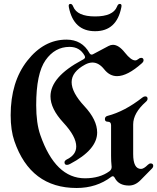

<svg xmlns="http://www.w3.org/2000/svg" viewBox="-20 -916 785 958"><path d="M33.2 0ZM322.8 -886.7Q322.8 -896.5 331.5 -896.5Q340.3 -896.5 345.2 -883.3Q364.7 -834 454.6 -834Q544.4 -834 564 -883.3Q568.8 -896.5 577.6 -896.5Q586.4 -896.5 586.4 -886.7Q586.4 -883.3 585.4 -879.4Q562 -760.3 454.6 -760.3Q347.2 -760.3 323.7 -879.4Q322.8 -883.3 322.8 -886.7ZM33.2 -341.3Q33.2 -507.3 116 -612.8Q198.7 -718.3 311.5 -718.3Q389.2 -718.3 426.3 -651.4Q430.7 -643.6 437.5 -643.6Q440.4 -643.6 444.3 -645.5L521.5 -686.5Q532.7 -692.4 543.5 -692.4Q572.3 -692.4 603 -653.6Q633.8 -614.7 654.3 -614.7Q662.6 -614.7 669.9 -621.1Q677.2 -627.4 684.1 -627.4Q696.3 -627.4 696.3 -615.2Q696.3 -607.9 687.5 -600.1Q615.7 -536.1 564 -536.1Q526.9 -536.1 500 -570.1Q473.1 -604 441.4 -604Q423.8 -604 404.8 -593.8Q337.4 -557.6 337.4 -506.1Q337.4 -454.6 401.1 -386.2Q464.8 -317.9 464.8 -254.9Q464.8 -168.9 329.1 -97.7Q320.8 -93.3 314 -93.3Q301.8 -93.3 301.8 -106.4Q301.8 -114.7 315.4 -121.6Q360.4 -144 360.4 -185.1Q360.4 -234.9 296.1 -304.2Q231.9 -373.5 231.9 -435.1Q231.9 -532.2 389.2 -616.2L396.5 -620.1Q404.3 -624.5 404.3 -630.4Q404.3 -634.3 401.9 -638.7Q377.9 -682.1 327.1 -682.1Q253.9 -682.1 207.3 -615.7Q160.6 -549.3 160.6 -391.1Q160.6 -301.3 181.2 -242.2Q256.3 -26.4 403.8 -26.4Q478 -26.4 525.9 -61.5Q537.1 -69.3 537.1 -83.5Q537.1 -85.9 536.6 -88.9Q534.2 -109.9 534.2 -138.7V-291Q534.2 -308.6 518.8 -308.6Q503.4 -308.6 503.4 -321.5Q503.4 -334.5 516.6 -337.9Q602.1 -359.9 690.9 -429.7Q697.8 -435.1 704.6 -435.1Q716.3 -435.1 716.3 -423.3Q716.3 -415.5 708 -408.2Q644.5 -352.1 644.5 -294.9V-147.5Q644.5 -73.2 683.6 -73.2Q697.3 -73.2 717.8 -93.8Q724.6 -100.6 731.9 -100.6Q744.6 -100.6 744.6 -87.9Q744.6 -81.5 738.8 -75.7L681.2 -17.1Q654.8 9.8 623.5 9.8Q572.3 9.8 552.7 -28.3Q548.3 -36.6 542.5 -36.6Q539.1 -36.6 535.2 -33.7Q461.9 22 362.3 22Q132.3 22 51.8 -211.9Q33.2 -265.6 33.2 -341.3Z"/></svg>

Font: UnifrakturMaguntia21
Style: Book
Weight: 400
Designer: j. 'mach' wust, Gerrit Ansmann, Georg Duffner, based on a font by Peter Wiegel, original typeface by Carl Albert Fahrenw
Version: Version 2017-03-19